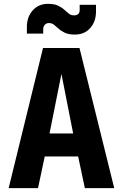

<svg xmlns="http://www.w3.org/2000/svg" viewBox="-20 -980 640 1000"><path d="M25 0 204 -730H394L575 0H422L387 -165H213L178 0ZM238 -285H361L300 -595ZM370 -800Q338 -800 318.5 -809Q299 -818 286 -830Q273 -842 261.5 -851Q250 -860 235 -860Q222 -860 213.5 -851Q205 -842 205 -827V-805H120V-840Q120 -892 150.5 -926Q181 -960 230 -960Q262 -960 281.5 -951Q301 -942 314 -930Q327 -918 338.5 -909Q350 -900 365 -900Q395 -900 395 -928V-955H480V-920Q480 -868 450 -834Q420 -800 370 -800Z"/></svg>

Font: Tiny ExtraBold
Style: Regular
Weight: 800
Designer: Philipp Nurullin, Konstantin Bulenkov
Foundry: JetBrains
Version: Version 2.251; ttfautohint (v1.8.4.7-5d5b)